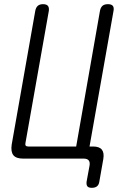

<svg xmlns="http://www.w3.org/2000/svg" viewBox="-20 -760 640 920"><path d="M456 110Q454 125 445 132.5Q436 140 420 140Q404 140 398.5 132.5Q393 125 395 110L409 34Q412 17 405 8.5Q398 0 381 0H91Q57 0 44 -16.5Q31 -33 36 -67L149 -708Q152 -724 161 -732Q170 -740 186 -740Q203 -740 209.5 -732Q216 -724 214 -708L102 -75Q100 -66 103.5 -62Q107 -58 116 -58H345L459 -708Q462 -724 471 -732Q480 -740 497 -740Q514 -740 520.5 -732Q527 -724 524 -708L409 -58H426Q456 -58 468 -43Q480 -28 475 2Z"/></svg>

Font: Maple Mono NL ExtraLight
Style: Italic
Weight: 275
Italic angle: -10°
Monospace: yes
Designer: subframe7536
Version: Version 7.000